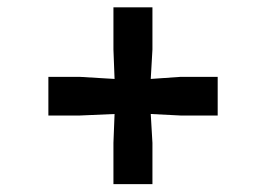

<svg xmlns="http://www.w3.org/2000/svg" viewBox="-20 -574 709 512"><path d="M282.5 -83V-193L285.5 -270L193.5 -266H109V-369H193.5L285.5 -363.5L282.5 -442V-554.5H386.5V-442L382 -363.5L461 -369H560.5V-266H461L382 -270L386.5 -193V-83Z"/></svg>

Font: Merriweather 24pt SemiCondensed Black
Style: Regular
Weight: 900
Width: 4
Designer: Eben Sorkin
Foundry: Eben Sorkin
Version: Version 2.100